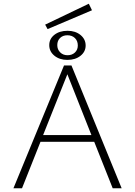

<svg xmlns="http://www.w3.org/2000/svg" viewBox="-20 -1009 724 1029"><path d="M473 -954 235 -853 222 -877 456 -989ZM342 -844Q384 -844 411.5 -821.5Q439 -799 439 -765Q439 -732 411.5 -710Q384 -688 341 -688Q299 -688 271.5 -710.5Q244 -733 244 -767Q244 -801 271.5 -822.5Q299 -844 342 -844ZM397 -765Q397 -790 381.5 -805Q366 -820 341 -820Q317 -820 302 -805.5Q287 -791 287 -767Q287 -744 302.5 -728.5Q318 -713 342 -713Q366 -713 381.5 -727.5Q397 -742 397 -765ZM584 0 485 -249H197L98 0H52L323 -658H363L632 0ZM211 -285H470L341 -611Z"/></svg>

Font: EauTestSC Light
Style: Regular
Weight: 300
Designer: Christian Thalmann (Catharsis Fonts)
Version: Version 0.001;PS 000.001;hotconv 1.0.88;makeotf.lib2.5.64775